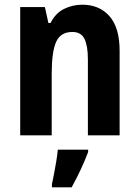

<svg xmlns="http://www.w3.org/2000/svg" viewBox="-20 -576 593 817"><path d="M330 -556Q403 -556 446 -507Q489 -458 489 -360V0H354V-323Q354 -381 339.5 -410.5Q325 -440 288 -440Q238 -440 219 -398Q200 -356 200 -262V0H66V-546H171L186 -478H195Q216 -520 252.5 -538Q289 -556 330 -556ZM355 71Q327 145 285 221H201V208Q205 190 210 163.5Q215 137 219.5 110Q224 83 226 61H355Z"/></svg>

Font: Noto Sans Gujarati Condensed
Style: Bold
Weight: 700
Width: 3
Designer: Jelle Bosma - Monotype Design Team, Universal Thirst
Foundry: Monotype Imaging Inc.
Version: Version 2.106; ttfautohint (v1.8.4.7-5d5b)